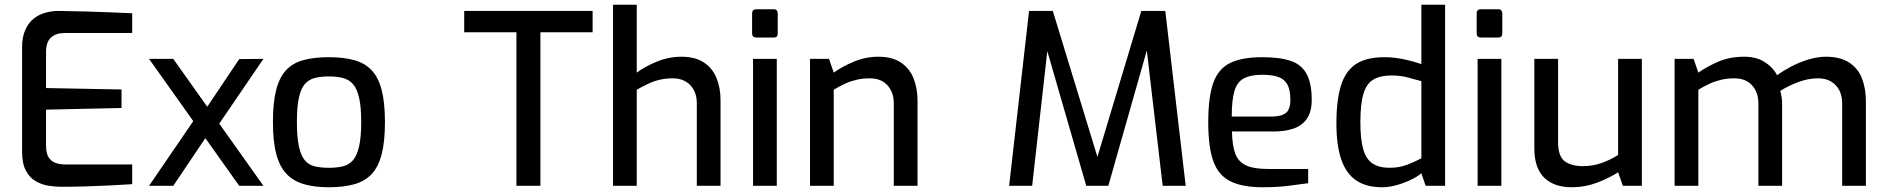

<svg xmlns="http://www.w3.org/2000/svg" viewBox="-20 -783 7949 809"><path d="M237 4Q212 4 184 -0.5Q156 -5 130.5 -19.5Q105 -34 89 -64Q73 -94 73 -145V-583Q73 -627 86.5 -657Q100 -687 122 -704.5Q144 -722 171.5 -729.5Q199 -737 226 -737Q291 -736 345.5 -734.5Q400 -733 447 -731Q494 -729 537 -727V-644H253Q216 -644 195 -625Q174 -606 174 -565V-412L492 -406V-328L174 -321V-170Q174 -136 185.5 -119Q197 -102 215.5 -96Q234 -90 255 -90H537V-7Q491 -4 440 -1.5Q389 1 337.5 2.5Q286 4 237 4Z M988 0 608 -535H710L1090 0ZM608 0 811 -297 848 -205 710 0ZM886 -236 843 -318 988 -534 1090 -535Z M1366 6Q1305 6 1260.5 -7Q1216 -20 1187 -50.5Q1158 -81 1144 -134Q1130 -187 1130 -268Q1130 -352 1144 -405.5Q1158 -459 1187 -489Q1216 -519 1261 -530.5Q1306 -542 1366 -542Q1426 -542 1471 -530Q1516 -518 1545 -488Q1574 -458 1588 -404.5Q1602 -351 1602 -268Q1602 -186 1588 -132.5Q1574 -79 1545.5 -49Q1517 -19 1472 -6.5Q1427 6 1366 6ZM1366 -76Q1399 -76 1424.5 -82Q1450 -88 1467 -107.5Q1484 -127 1493 -166Q1502 -205 1502 -269Q1502 -333 1493 -371.5Q1484 -410 1467 -429Q1450 -448 1424.5 -454.5Q1399 -461 1366 -461Q1332 -461 1306.5 -454.5Q1281 -448 1264.5 -429Q1248 -410 1239.5 -371.5Q1231 -333 1231 -269Q1231 -205 1239.5 -166Q1248 -127 1264.5 -107.5Q1281 -88 1306.5 -82Q1332 -76 1366 -76Z M2156 0V-647H1936V-737H2477V-647H2257V0Z M2563 0V-763H2663V-477Q2698 -503 2748 -523.5Q2798 -544 2851 -544Q2909 -544 2945.5 -520Q2982 -496 2999 -454.5Q3016 -413 3016 -361V0H2916V-349Q2916 -380 2903.5 -403.5Q2891 -427 2868.5 -440Q2846 -453 2815 -453Q2785 -453 2759.5 -447Q2734 -441 2711 -430Q2688 -419 2663 -405V0Z M3167 -625Q3149 -625 3149 -642V-726Q3149 -744 3167 -744H3241Q3249 -744 3253 -739Q3257 -734 3257 -726V-642Q3257 -625 3241 -625ZM3153 0V-535H3253V0Z M3393 0V-535H3473L3493 -477Q3529 -503 3578.5 -523.5Q3628 -544 3681 -544Q3741 -544 3777.5 -518.5Q3814 -493 3830 -451Q3846 -409 3846 -360V0H3746V-348Q3746 -380 3733.5 -403.5Q3721 -427 3699 -440Q3677 -453 3645 -453Q3615 -453 3589.5 -447Q3564 -441 3541 -430.5Q3518 -420 3493 -405V0Z M4232 0 4316 -737H4416L4604 -122L4789 -737H4890L4976 0H4879L4807 -614L4824 -612L4650 0H4557L4380 -612L4398 -613L4329 0Z M5300 6Q5215 6 5164.5 -19Q5114 -44 5092.5 -103.5Q5071 -163 5071 -268Q5071 -375 5092.5 -434.5Q5114 -494 5164 -518Q5214 -542 5299 -542Q5373 -542 5418.5 -526.5Q5464 -511 5485.5 -471.5Q5507 -432 5507 -362Q5507 -313 5487.5 -284Q5468 -255 5432.5 -242Q5397 -229 5348 -229H5171Q5172 -171 5184.5 -136.5Q5197 -102 5229.5 -86.5Q5262 -71 5325 -71H5492V-11Q5449 -5 5404 0.5Q5359 6 5300 6ZM5170 -292H5339Q5379 -292 5398 -307Q5417 -322 5417 -362Q5417 -402 5405.5 -425Q5394 -448 5368 -458Q5342 -468 5299 -468Q5250 -468 5221.5 -453Q5193 -438 5181.5 -400Q5170 -362 5170 -292Z M5803 6Q5738 6 5695.5 -22Q5653 -50 5632 -109.5Q5611 -169 5611 -263Q5611 -362 5630.5 -423.5Q5650 -485 5694 -513.5Q5738 -542 5813 -542Q5855 -542 5896.5 -533Q5938 -524 5969 -513V-763H6069V0H5987L5969 -53Q5953 -39 5925 -25.5Q5897 -12 5865 -3Q5833 6 5803 6ZM5835 -76Q5876 -76 5909.5 -89Q5943 -102 5969 -116V-441Q5938 -450 5908.5 -457.5Q5879 -465 5843 -465Q5796 -465 5767 -448Q5738 -431 5725 -388Q5712 -345 5712 -268Q5712 -197 5724 -154.5Q5736 -112 5763.5 -94Q5791 -76 5835 -76Z M6220 -625Q6202 -625 6202 -642V-726Q6202 -744 6220 -744H6294Q6302 -744 6306 -739Q6310 -734 6310 -726V-642Q6310 -625 6294 -625ZM6206 0V-535H6306V0Z M6603 6Q6528 6 6486.5 -34.5Q6445 -75 6445 -158V-535H6545V-185Q6545 -125 6572.5 -104Q6600 -83 6650 -83Q6690 -83 6726.5 -95.5Q6763 -108 6798 -130V-535H6898V0H6818L6798 -57Q6759 -32 6708.5 -13Q6658 6 6603 6Z M7036 0V-535H7116L7136 -477Q7175 -504 7222 -524Q7269 -544 7330 -544Q7380 -544 7415 -522Q7450 -500 7468 -466Q7492 -484 7526 -502Q7560 -520 7599 -532Q7638 -544 7674 -544Q7734 -544 7771.5 -519.5Q7809 -495 7825.5 -452.5Q7842 -410 7842 -356V0H7742V-348Q7742 -380 7729.5 -403.5Q7717 -427 7694.5 -440Q7672 -453 7640 -453Q7600 -453 7558 -437.5Q7516 -422 7481 -400Q7485 -387 7487 -373.5Q7489 -360 7489 -347V0H7389V-348Q7389 -380 7376.5 -403.5Q7364 -427 7342 -440Q7320 -453 7288 -453Q7258 -453 7232.5 -447Q7207 -441 7184 -430.5Q7161 -420 7136 -405V0Z"/></svg>

Font: Exo Thin Medium
Style: Regular
Weight: 500
Version: Version 2.000